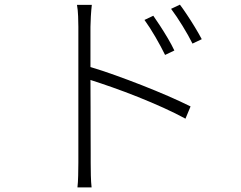

<svg xmlns="http://www.w3.org/2000/svg" viewBox="-20 -773 1040 828"><path d="M641.1 -705.1Q652.8 -688.5 669.9 -662.4Q687 -636.2 703.9 -607.7Q720.7 -579.1 731.9 -555.2L691.9 -536.1Q675.3 -570.3 650.4 -613.3Q625.5 -656.2 603 -687ZM755.9 -752.9Q768.1 -736.8 785.4 -710.9Q802.7 -685.1 820.1 -656.5Q837.4 -627.9 850.1 -604L810.1 -585Q793 -619.6 767.1 -661.6Q741.2 -703.6 717.8 -734.9ZM317.9 -71.8V-657.2Q317.9 -674.8 316.9 -702.6Q315.9 -730.5 312 -752H376Q373.5 -731 371.8 -702.6Q370.1 -674.3 370.1 -657.2Q370.1 -621.1 370.1 -576.7Q370.1 -532.2 370.1 -483.9Q419.4 -469.2 476.6 -448.7Q533.7 -428.2 592.3 -405.3Q650.9 -382.3 704.8 -358.9Q758.8 -335.4 801.8 -314L779.8 -261.2Q738.8 -283.7 685.5 -307.9Q632.3 -332 575.4 -354.7Q518.6 -377.4 465.1 -396.2Q411.6 -415 370.1 -428.2Q370.6 -365.7 370.6 -305.7Q370.6 -245.6 370.8 -195.6Q371.1 -145.5 371.1 -112.8Q371.1 -80.1 371.1 -71.8Q371.1 -46.4 371.8 -16.1Q372.6 14.2 375 35.2H314Q316.4 14.2 317.1 -15.4Q317.9 -44.9 317.9 -71.8Z"/></svg>

Font: Source Han Sans CN Light
Style: Regular
Weight: 300
Designer: Ryoko NISHIZUKA  (kana, bopomofo & ideographs); Paul D. Hunt (Latin, Greek & Cyrillic); Sandoll Communications , Soo-you
Foundry: Adobe
Version: Version 2.000;hotconv 1.0.107;makeotfexe 2.5.65593